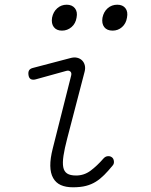

<svg xmlns="http://www.w3.org/2000/svg" viewBox="-20 -785 640 815"><path d="M131 -448Q119 -445 111 -449Q103 -453 101 -466Q99 -479 103.5 -486.5Q108 -494 121 -497L277 -538Q294 -543 307 -540Q320 -537 328.5 -528.5Q337 -520 340 -507.5Q343 -495 339 -480L265 -196Q254 -154 249.5 -124Q245 -94 248.5 -75.5Q252 -57 265 -48.5Q278 -40 303 -40Q337 -40 364.5 -60.5Q392 -81 419 -112Q427 -121 437 -122Q447 -123 454 -118Q462 -113 463.5 -101Q465 -89 457 -81Q439 -59 422 -42Q405 -25 386.5 -13.5Q368 -2 345 4Q322 10 290 10Q259 10 238 0.5Q217 -9 205.5 -29.5Q194 -50 193.5 -81Q193 -112 204 -155L282 -464Q285 -476 278.5 -481.5Q272 -487 261 -484ZM458 -655Q434 -655 422.5 -670Q411 -685 415 -710Q420 -735 437 -750Q454 -765 478 -765Q501 -765 512.5 -750Q524 -735 519 -710Q515 -685 498 -670Q481 -655 458 -655ZM243 -655Q220 -655 208.5 -670Q197 -685 201 -710Q206 -735 223 -750Q240 -765 263 -765Q286 -765 298 -750Q310 -735 305 -710Q301 -685 283.5 -670Q266 -655 243 -655Z"/></svg>

Font: Maple Mono Thin
Style: Italic
Weight: 250
Italic angle: -10°
Monospace: yes
Designer: subframe7536
Version: Version 7.000